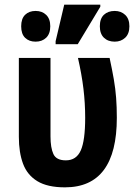

<svg xmlns="http://www.w3.org/2000/svg" viewBox="-20 -796 576 825"><path d="M259 9Q184 9 140.5 -17.5Q97 -44 79 -92.5Q61 -141 61 -208V-547H197V-210Q197 -161 209.5 -134Q222 -107 263 -107Q308 -107 327 -149.5Q346 -192 346 -290Q346 -353 338.5 -415Q331 -477 315 -547H451Q462 -496 469 -455.5Q476 -415 479 -375.5Q482 -336 482 -290Q482 9 259 9ZM219 -606V-619L256 -776H411V-767L314 -606ZM133 -617Q105 -617 88 -633.5Q71 -650 71 -683Q71 -716 88 -732.5Q105 -749 133 -749Q161 -749 178.5 -732Q196 -715 196 -683Q196 -651 178.5 -634Q161 -617 133 -617ZM473 -617Q444 -617 426.5 -634Q409 -651 409 -683Q409 -716 426.5 -732.5Q444 -749 473 -749Q500 -749 518 -732Q536 -715 536 -683Q536 -651 518 -634Q500 -617 473 -617Z"/></svg>

Font: Noto Sans Condensed
Style: Bold
Weight: 700
Width: 3
Designer: Monotype Design Team
Foundry: Monotype Imaging Inc.
Version: Version 2.013; ttfautohint (v1.8.4.7-5d5b)